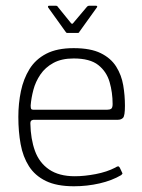

<svg xmlns="http://www.w3.org/2000/svg" viewBox="-20 -645 495 670"><path d="M44 -237Q44 -284 53 -327Q62 -370 83 -404Q104 -438 141.5 -457.5Q179 -477 237 -477Q296 -477 331.5 -459.5Q367 -442 385.5 -412.5Q404 -383 410 -347.5Q416 -312 416 -276Q416 -241 409.5 -234Q403 -227 391 -227H97Q95 -227 90.5 -225Q86 -223 86 -214Q87 -160 102 -118.5Q117 -77 151.5 -53.5Q186 -30 241 -30Q275 -30 314 -37.5Q353 -45 382 -60Q388 -64 391.5 -64.5Q395 -65 398 -60L406 -43Q408 -40 407 -38.5Q406 -37 403 -34Q371 -15 327.5 -5Q284 5 238 5Q178 5 140 -13.5Q102 -32 81 -65Q60 -98 52 -142Q44 -186 44 -237ZM373 -282Q373 -322 362.5 -358.5Q352 -395 323 -418Q294 -441 237 -441Q195 -441 166.5 -425.5Q138 -410 121 -385Q104 -360 96.5 -331.5Q89 -303 87 -277Q87 -269 88.5 -265.5Q90 -262 98 -262H353Q363 -262 368 -265.5Q373 -269 373 -282ZM215 -530Q211 -530 209 -534L148 -619Q147 -621 147.5 -623Q148 -625 152 -625H175Q180 -625 181 -622L228 -564Q232 -560 235 -564L284 -622Q287 -625 291 -625H315Q318 -625 319 -623Q320 -621 318 -619L257 -534Q256 -530 251 -530Z"/></svg>

Font: Glory Thin ExtraLight
Style: Regular
Weight: 250
Version: Version 1.011